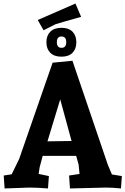

<svg xmlns="http://www.w3.org/2000/svg" viewBox="-20 -1059 708 1084"><path d="M668 -65 663 5Q614 0 579 0L375 5L370 -68L429 -77L424 -129L410 -179H221L204 -115L198 -77L256 -65L251 5Q192 0 145 0L6 5L1 -68L46 -75L88 -161L277 -705L389 -716L589 -128L612 -74ZM320 -498 248 -261 384 -263ZM264 -880Q286 -902 327 -902Q368 -902 389.5 -880Q411 -858 411 -820.5Q411 -783 389.5 -761Q368 -739 327 -739Q286 -739 264 -761Q242 -783 242 -820.5Q242 -858 264 -880ZM354 -821Q354 -853 327.5 -853Q301 -853 301 -821Q301 -789 327.5 -789Q354 -789 354 -821ZM406 -1039 438 -964Q310 -928 293 -922L226 -888L193 -946Z"/></svg>

Font: Andada SC
Style: Bold
Weight: 700
Designer: Carolina Giovagnoli
Foundry: Carolina Giovagnoli
Version: Version 1.003